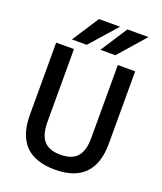

<svg xmlns="http://www.w3.org/2000/svg" viewBox="-172 -1068 1004 1189"><g transform="rotate(20 330.5 -474.0)"><path d="M72.3 -255.9V-731.4H189.5V-251Q189.5 -166 224.6 -127Q259.8 -87.9 334 -87.9Q408.2 -87.9 443.4 -127Q478.5 -166 478.5 -251V-731.4H592.8V-255.9Q592.8 10.7 332.5 10.7Q72.3 10.7 72.3 -255.9ZM271.5 -959H410.2L254.9 -783.2H157.2ZM459 -959H597.7L443.4 -783.2H344.7Z"/></g></svg>

Font: Gen Shin Gothic Medium
Style: Regular
Weight: 500
Designer: [Source Han Sans]
Ryoko NISHIZUKA  (kana & ideographs); Paul D. Hunt (Latin, Greek & Cyrillic); Wenlong ZHANG  (bopomofo
Version: Version 1.002.20150607